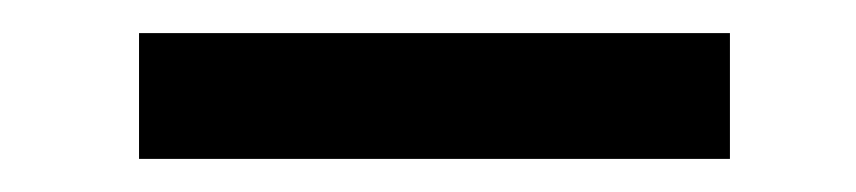

<svg xmlns="http://www.w3.org/2000/svg" viewBox="-20 -713 517 116"><path d="M421 -693H64V-617H421Z"/></svg>

Font: Bluebird
Style: LiExt
Weight: 300
Designer: Jasper
Foundry: Cannot Into Space Fonts
Version: Version 0.98